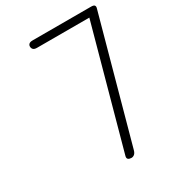

<svg xmlns="http://www.w3.org/2000/svg" viewBox="-216 -1054 1075 1179"><g transform="rotate(-30 321.0 -464.0)"><path d="M366 0Q352 0 343.5 -6.5Q335 -13 339 -28.5L572 -875.5H200.5Q182.5 -875.5 174.8 -883.5Q167 -891.5 167 -904Q167 -914.5 174.8 -921.5Q182.5 -928.5 200.5 -928.5H615Q633 -928.5 638.5 -921.8Q644 -915 641 -903.5L402 -35Q397 -16 387.2 -8Q377.5 0 366 0Z"/></g></svg>

Font: Edu VIC WA NT Hand Pre
Style: Regular
Weight: 400
Designer: Tina and Corey Anderson, Eben Sorkin, Mirko Velimirovic
Foundry: Google for Education
Version: Version 1.000